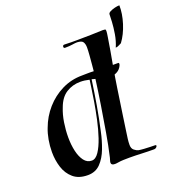

<svg xmlns="http://www.w3.org/2000/svg" viewBox="-132 -822 855 935"><g transform="rotate(-20 295.5 -354.5)"><path d="M165 8Q118 8 90 -16Q62 -40 50 -77.5Q38 -115 38 -157Q38 -189 43.5 -220Q49 -251 59 -276Q78 -328 114 -369Q150 -410 198.5 -434Q247 -458 303 -458Q314 -458 329.5 -458.5Q345 -459 364 -458Q365 -467 367 -489.5Q369 -512 371 -537Q373 -562 373 -578Q373 -595 366.5 -606Q360 -617 336 -618Q326 -618 310.5 -615.5Q295 -613 274 -613H272Q265 -613 265 -620Q265 -629 274 -629Q293 -628 310 -628Q327 -628 342 -628Q380 -628 411.5 -629Q443 -630 474 -631Q482 -631 485.5 -630Q489 -629 489 -621Q489 -617 488 -609Q487 -601 485 -589Q480 -555 474 -522Q468 -489 462 -455H491Q498 -451 487.5 -433.5Q477 -416 454 -408Q454 -408 451 -390Q448 -372 443.5 -342Q439 -312 434 -277.5Q429 -243 424 -210Q417 -161 413 -134Q409 -107 407 -91.5Q405 -76 405 -61Q405 -42 416.5 -33Q428 -24 437 -22Q448 -20 465 -19Q482 -18 497.5 -17.5Q513 -17 521 -17H522Q527 -17 527 -13Q527 -9 522 -4.5Q517 0 511 0Q478 0 446 -1.5Q414 -3 382 -3Q369 -3 353 -2.5Q337 -2 326 0Q320 1 315.5 1.5Q311 2 307 2Q288 2 288 -11Q288 -17 291 -25.5Q294 -34 296 -45Q307 -92 318 -156Q329 -220 340 -289.5Q351 -359 359 -420Q352 -422 347.5 -423Q343 -424 341 -425Q332 -361 321 -296.5Q310 -232 296 -170Q287 -127 271.5 -86Q256 -45 230.5 -18.5Q205 8 165 8ZM207 -52Q227 -52 244 -77.5Q261 -103 274.5 -143Q288 -183 298 -229Q308 -275 315 -317.5Q322 -360 326 -390Q330 -420 331 -426Q307 -432 284 -432Q244 -432 211.5 -411.5Q179 -391 162 -344Q149 -312 143 -273.5Q137 -235 137 -198Q137 -159 144.5 -126Q152 -93 167.5 -72.5Q183 -52 207 -52ZM504 -529Q517 -559 522.5 -592.5Q528 -626 529.5 -653.5Q531 -681 531 -692Q531 -699 541.5 -704.5Q552 -710 566 -713.5Q580 -717 591 -717Q592 -674 576.5 -625Q561 -576 535 -541Q535 -541 523.5 -535Q512 -529 504 -529Z"/></g></svg>

Font: Tapestry
Style: Regular
Weight: 400
Designer: Robert E. Leuschke
Foundry: Robert E. Leuschke
Version: Version 1.010; ttfautohint (v1.8.4.7-5d5b)